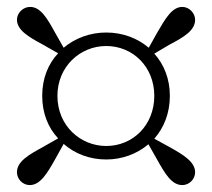

<svg xmlns="http://www.w3.org/2000/svg" viewBox="-20 -641 613 555"><path d="M146 -364C146 -448 211 -508 287 -508C364 -508 426 -448 426 -364C426 -279 364 -219 287 -219C213 -219 146 -277 146 -364ZM102 -364C102 -314 119 -272 148 -241L104 -216C62 -193 29 -174 29 -143C29 -123 46 -106 66 -106C96 -106 116 -139 139 -180L164 -225C197 -196 240 -180 287 -180C333 -180 376 -196 409 -224L434 -180C457 -139 476 -106 507 -106C527 -106 544 -123 544 -143C544 -173 511 -193 470 -216L426 -240C454 -272 471 -314 471 -364C471 -413 454 -455 426 -486L470 -512C512 -534 544 -553 544 -584C544 -603 527 -621 507 -621C477 -621 458 -587 434 -546L410 -503C377 -531 334 -547 287 -547C241 -547 197 -531 164 -503L139 -547C116 -589 97 -621 67 -621C47 -621 29 -604 29 -584C29 -554 63 -534 104 -512L148 -487C119 -456 102 -414 102 -364Z"/></svg>

Font: GenKiMin2 TW SB
Style: Regular
Weight: 600
Version: Version 2.100;PS 2.1;hotconv 16.6.51;makeotf.lib2.5.65220 DE